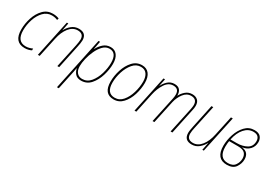

<svg xmlns="http://www.w3.org/2000/svg" viewBox="5 -1347 3329 2388"><g transform="rotate(30 1669.0 -153.5)"><path d="M193 10Q224 10 248 3.5Q272 -3 290 -12V-38Q268 -28 244.5 -21.5Q221 -15 195 -15Q69 -15 69 -173Q69 -254 95 -332Q121 -410 170 -461Q219 -512 287 -512Q335 -512 370 -495L378 -520Q342 -537 287 -537Q207 -537 152.5 -480.5Q98 -424 70.5 -340Q43 -256 43 -171Q43 10 193 10Z M380 0H406L466 -281Q487 -383 538 -447.5Q589 -512 659 -512Q745 -512 745 -429Q745 -410 741 -387.5Q737 -365 733 -342L660 0H686L757 -336Q762 -360 766.5 -386.5Q771 -413 771 -432Q771 -537 663 -537Q603 -537 559 -500Q515 -463 494 -419H492L513 -527H492Z M787 230H813L857 24Q864 -6 870 -38Q876 -70 881 -98H883Q890 -56 918.5 -23Q947 10 1004 10Q1086 10 1139.5 -51.5Q1193 -113 1219.5 -201.5Q1246 -290 1246 -369Q1246 -448 1212.5 -492.5Q1179 -537 1120 -537Q1059 -537 1016.5 -499Q974 -461 949 -411H947L969 -527H947ZM1005 -15Q958 -15 929.5 -47.5Q901 -80 901 -140Q901 -186 915.5 -248.5Q930 -311 958 -371.5Q986 -432 1025.5 -472Q1065 -512 1116 -512Q1219 -512 1219 -368Q1219 -294 1195 -212Q1171 -130 1123.5 -72.5Q1076 -15 1005 -15Z M1471 10Q1548 10 1601 -47.5Q1654 -105 1681 -191.5Q1708 -278 1708 -363Q1708 -445 1672 -491Q1636 -537 1569 -537Q1491 -537 1437.5 -478.5Q1384 -420 1356.5 -334Q1329 -248 1329 -165Q1329 10 1471 10ZM1473 -15Q1356 -15 1356 -165Q1356 -242 1381.5 -322Q1407 -402 1454 -457Q1501 -512 1567 -512Q1624 -512 1652.5 -472Q1681 -432 1681 -364Q1681 -286 1657 -205.5Q1633 -125 1587 -70Q1541 -15 1473 -15Z M1768 0H1794L1854 -283Q1873 -373 1918 -442.5Q1963 -512 2032 -512Q2113 -512 2113 -429Q2113 -418 2111.5 -401Q2110 -384 2106 -368L2027 0H2053L2123 -327Q2139 -398 2182 -455Q2225 -512 2288 -512Q2372 -512 2372 -427Q2372 -406 2364 -366L2286 0H2312L2389 -364Q2398 -402 2398 -431Q2398 -484 2368.5 -510.5Q2339 -537 2292 -537Q2236 -537 2196.5 -502.5Q2157 -468 2137 -427H2136Q2137 -477 2113 -507Q2089 -537 2036 -537Q1981 -537 1942 -501.5Q1903 -466 1883 -422H1881L1902 -527H1880Z M2592 10Q2652 10 2696 -27.5Q2740 -65 2761 -109H2763L2742 0H2763L2875 -527H2849L2789 -247Q2768 -144 2717 -79.5Q2666 -15 2596 -15Q2510 -15 2510 -99Q2510 -118 2513.5 -140Q2517 -162 2522 -185L2595 -527H2569L2498 -192Q2493 -168 2488.5 -141.5Q2484 -115 2484 -96Q2484 10 2592 10Z M3096 10Q3184 10 3220.5 -44Q3257 -98 3257 -157Q3257 -260 3158 -273V-275Q3218 -282 3258.5 -324Q3299 -366 3299 -430Q3299 -476 3272 -506.5Q3245 -537 3184 -537Q3105 -537 3051.5 -480Q2998 -423 2970.5 -339.5Q2943 -256 2943 -175Q2943 10 3096 10ZM2981 -286Q3003 -391 3056.5 -451.5Q3110 -512 3182 -512Q3230 -512 3251 -488.5Q3272 -465 3272 -429Q3272 -352 3212.5 -319Q3153 -286 3072 -286ZM3098 -15Q2970 -15 2970 -177Q2970 -206 2972.5 -228Q2975 -250 2977 -260H3104Q3175 -260 3202.5 -231Q3230 -202 3230 -155Q3230 -103 3199.5 -59Q3169 -15 3098 -15Z"/></g></svg>

Font: Noto Sans UI SemiCondensed Thin
Style: Italic
Weight: 250
Width: 4
Italic angle: -12°
Designer: Monotype Design Team
Foundry: Monotype Imaging Inc.
Version: Version 1.901